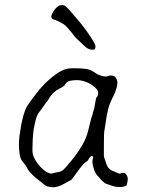

<svg xmlns="http://www.w3.org/2000/svg" viewBox="-20 -748 602 777"><path d="M188.5 -677.7Q188.5 -677.7 187.5 -680.7Q187.5 -690.4 201.2 -709Q214.8 -726.6 228.5 -727.5Q231.4 -727.5 232.4 -727.5Q234.4 -726.6 237.3 -726.6Q243.2 -727.5 265.6 -702.1Q286.1 -678.7 308.6 -651.4Q331.1 -623 348.1 -596.7Q365.2 -570.3 366.2 -561.5Q367.2 -546.9 357.4 -546.9Q340.8 -544.9 324.2 -559.6Q308.6 -574.2 289.1 -592.8Q279.3 -601.6 271.5 -614.3Q270.5 -616.2 253.9 -634.8Q246.1 -644.5 237.3 -650.4Q228.5 -655.3 215.8 -662.1Q210 -665 201.2 -668Q189.5 -669.9 188.5 -677.7ZM222.7 -390.6Q219.7 -389.6 216.8 -386.7Q214.8 -385.7 213.9 -384.8V-385.7L212.9 -384.8Q211.9 -383.8 210.9 -383.8H210L209 -382.8Q203.1 -377.9 197.3 -373Q192.4 -369.1 187.5 -362.3Q181.6 -355.5 178.7 -349.6Q175.8 -344.7 170.9 -337.9Q165 -331.1 159.2 -322.3L151.4 -311.5Q146.5 -303.7 140.6 -296.9Q129.9 -284.2 125 -264.6Q120.1 -245.1 116.2 -223.6Q113.3 -201.2 112.3 -180.7Q111.3 -160.2 111.3 -146.5Q111.3 -146.5 111.3 -137.7Q111.3 -133.8 112.3 -127.9Q113.3 -118.2 121.1 -103.5Q128.9 -89.8 139.6 -77.1Q151.4 -63.5 164.1 -54.7Q181.6 -43.9 190.4 -45.9Q197.3 -47.9 205.1 -49.8Q226.6 -52.7 233.4 -58.6Q240.2 -64.5 247.1 -72.3Q253.9 -78.1 256.8 -84Q266.6 -93.8 281.2 -113.3Q300.8 -138.7 315.4 -165Q330.1 -192.4 335.9 -215.8Q348.6 -266.6 349.6 -270.5Q353.5 -280.3 353.5 -282.2L354.5 -283.2L355.5 -291Q356.4 -293 359.4 -302.7Q361.3 -307.6 362.3 -314.5Q363.3 -319.3 364.3 -326.2Q365.2 -332 366.2 -336.9Q367.2 -342.8 368.2 -347.7Q370.1 -351.6 370.1 -354.5H371.1L372.1 -355.5Q377 -358.4 377 -373Q377 -382.8 366.2 -392.6Q357.4 -401.4 344.7 -408.7Q332 -416 317.4 -419.9Q303.7 -423.8 292 -423.8Q277.3 -423.8 262.7 -420.9Q249 -418 240.2 -401.4Q239.3 -401.4 239.3 -400.4H238.3Q237.3 -399.4 235.4 -397.5H234.4Q232.4 -395.5 230.5 -394.5Q225.6 -392.6 222.7 -390.6ZM477.5 7.8Q473.6 8.8 461.9 8.8Q450.2 8.8 436.5 4.9Q421.9 0 408.2 -4.9Q398.4 -8.8 372.1 -40Q364.3 -48.8 358.4 -69.3Q350.6 -93.8 356.4 -108.4Q359.4 -114.3 352.5 -116.2L350.6 -117.2L348.6 -116.2Q343.8 -112.3 340.8 -107.4Q336.9 -100.6 335 -97.7Q318.4 -86.9 314.5 -80.1Q305.7 -70.3 297.9 -59.6Q286.1 -43 277.8 -31.7Q269.5 -20.5 267.6 -19.5Q264.6 -17.6 231.4 0Q223.6 3.9 213.9 6.8Q205.1 9.8 196.3 9.8Q169.9 9.8 156.2 -2.9Q150.4 -8.8 139.6 -16.6Q128.9 -24.4 120.1 -32.2Q111.3 -40 103.5 -48.8Q95.7 -56.6 92.8 -62.5Q88.9 -70.3 85 -77.1Q81.1 -83 74.2 -90.8Q62.5 -102.5 59.6 -124Q56.6 -145.5 56.6 -161.1Q56.6 -175.8 58.6 -196.3Q61.5 -217.8 65.4 -240.2Q69.3 -261.7 75.2 -282.2Q81.1 -302.7 87.9 -315.4Q98.6 -333 118.2 -358.4Q136.7 -383.8 159.2 -407.2Q181.6 -429.7 207 -448.2Q231.4 -465.8 255.9 -470.7Q264.6 -471.7 271.5 -471.7Q279.3 -471.7 286.1 -471.7Q303.7 -471.7 323.2 -469.7Q341.8 -467.8 354.5 -460Q360.4 -456.1 367.2 -452.1Q376 -445.3 381.8 -444.3Q387.7 -442.4 393.6 -440.4Q400.4 -438.5 408.2 -438.5H409.2Q416 -438.5 421.9 -441.4L423.8 -442.4Q424.8 -442.4 428.7 -442.4H427.7H428.7Q443.4 -442.4 448.2 -433.6Q455.1 -423.8 455.1 -414.1Q455.1 -405.3 452.1 -393.6Q446.3 -377 445.3 -373Q441.4 -364.3 436.5 -353.5H435.5Q431.6 -343.8 426.8 -333Q420.9 -321.3 418 -307.6Q412.1 -282.2 412.1 -280.3Q403.3 -222.7 402.3 -217.8Q400.4 -211.9 400.4 -152.3V-119.1Q400.4 -111.3 403.3 -106.4Q404.3 -102.5 410.2 -85Q418 -61.5 440.4 -54.7Q447.3 -51.8 460.9 -45.9Q466.8 -43.9 471.7 -47.9Q481.4 -48.8 483.4 -47.9H484.4Q486.3 -47.9 490.2 -43Q494.1 -37.1 496.1 -31.2Q498 -22.5 496.1 -13.7Q494.1 -1 491.2 2.9Q488.3 4.9 477.5 7.8Z"/></svg>

Font: ToneOZ-Zhuyin-Tsuipita-TC
Style: Regular
Weight: 400
Designer: ÂÆ£ÂøóÂáåJeffrey Xuan(jeffreyx@gmail.com, ToneOZ.com) ÈòøÂù§(cjkFonts)
Foundry: ToneOZ
Version: Version 0.240710